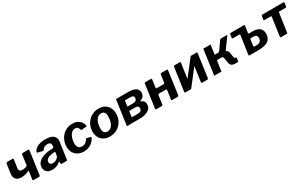

<svg xmlns="http://www.w3.org/2000/svg" viewBox="236 -2025 5506 3519"><g transform="rotate(-30 2988.5 -265.0)"><path d="M370 0Q359 0 355 -4.5Q351 -9 352 -20L376 -189Q377 -198 365 -192Q318 -169 281 -161Q244 -153 205 -153Q125 -153 88.5 -195.5Q52 -238 63 -313L90 -507Q94 -530 116 -530H229Q239 -530 242.5 -525.5Q246 -521 244 -510L219 -334Q216 -312 222 -296.5Q228 -281 244 -272.5Q260 -264 288 -264Q315 -264 339.5 -269.5Q364 -275 390 -289L421 -512Q424 -530 439 -530H563Q578 -530 576 -514L507 -22Q504 0 479 0Z M925 -49Q893 -18 850.5 -4Q808 10 761 10Q690 10 650.5 -26.5Q611 -63 611 -120Q611 -177 640.5 -215.5Q670 -254 716.5 -278Q763 -302 818.5 -313Q874 -324 925 -325L961 -328Q980 -328 983 -347L986 -368Q987 -372 987 -376.5Q987 -381 987 -384Q987 -414 969 -429Q951 -444 918 -444Q886 -444 855 -431Q824 -418 801 -382Q798 -377 793.5 -375.5Q789 -374 779 -376L682 -399Q676 -401 672.5 -408Q669 -415 677 -432Q710 -488 774 -514Q838 -540 926 -540Q1001 -540 1047 -522Q1093 -504 1114 -472Q1135 -440 1135 -397Q1135 -390 1134.5 -383Q1134 -376 1133 -368L1083 -18Q1082 -5 1079 -2.5Q1076 0 1065 0H962Q952 0 949 -7Q946 -14 945 -26L946 -52Q944 -70 925 -49ZM968 -241Q969 -249 967.5 -251.5Q966 -254 958 -253L922 -250Q901 -249 874 -243Q847 -237 822 -225.5Q797 -214 780.5 -194Q764 -174 764 -144Q764 -121 781 -106Q798 -91 829 -91Q857 -91 879.5 -99Q902 -107 918 -119Q935 -132 946 -146.5Q957 -161 959 -176Z M1497 -540Q1563 -540 1606.5 -516Q1650 -492 1674.5 -455.5Q1699 -419 1705 -380Q1705 -372 1702.5 -369Q1700 -366 1690 -365L1589 -356Q1583 -355 1580 -361Q1577 -367 1575 -377Q1567 -394 1559 -408Q1551 -422 1537.5 -430.5Q1524 -439 1500 -439Q1460 -439 1431 -416.5Q1402 -394 1384 -358Q1366 -322 1357.5 -281.5Q1349 -241 1349 -206Q1349 -146 1374.5 -117.5Q1400 -89 1446 -89Q1493 -89 1522.5 -110.5Q1552 -132 1581 -176Q1585 -181 1597 -178L1668 -161Q1675 -160 1677.5 -153Q1680 -146 1676 -134Q1665 -114 1645 -89Q1625 -64 1594.5 -41.5Q1564 -19 1523.5 -4.5Q1483 10 1432 10Q1361 10 1307.5 -19.5Q1254 -49 1224.5 -101.5Q1195 -154 1195 -224Q1195 -286 1216.5 -343Q1238 -400 1277.5 -444.5Q1317 -489 1373 -514.5Q1429 -540 1497 -540Z M1984 10Q1911 10 1857.5 -19.5Q1804 -49 1775 -101.5Q1746 -154 1746 -223Q1746 -293 1770.5 -351.5Q1795 -410 1837 -452Q1879 -494 1934.5 -517Q1990 -540 2051 -540Q2124 -540 2177.5 -509.5Q2231 -479 2259.5 -425.5Q2288 -372 2288 -302Q2288 -213 2248 -142Q2208 -71 2139 -30.5Q2070 10 1984 10ZM1988 -92Q2029 -92 2062.5 -119.5Q2096 -147 2116 -200.5Q2136 -254 2136 -332Q2136 -386 2114 -413.5Q2092 -441 2049 -441Q2008 -441 1974 -413Q1940 -385 1920 -331Q1900 -277 1900 -199Q1900 -146 1922 -119Q1944 -92 1988 -92Z M2343 0 2414 -505Q2415 -516 2414.5 -523Q2414 -530 2417 -530H2679Q2781 -530 2832.5 -497Q2884 -464 2884 -405Q2884 -355 2859.5 -323.5Q2835 -292 2788 -278Q2784 -277 2783.5 -273.5Q2783 -270 2786 -268Q2827 -255 2846.5 -228.5Q2866 -202 2866 -166Q2866 -109 2832 -72.5Q2798 -36 2742 -18Q2686 0 2620 0H2368Q2357 -1 2350.5 1Q2344 3 2343 0ZM2622 -96Q2667 -96 2691.5 -112Q2716 -128 2716 -169Q2716 -197 2697.5 -209.5Q2679 -222 2639 -221H2543Q2532 -222 2525.5 -220Q2519 -218 2518 -221L2504 -121Q2502 -110 2503 -103Q2504 -96 2501 -96ZM2645 -305Q2688 -306 2711 -322.5Q2734 -339 2734 -379Q2734 -405 2716 -416.5Q2698 -428 2660 -428H2572Q2561 -429 2554.5 -427Q2548 -425 2547 -428L2533 -329Q2532 -319 2532.5 -312Q2533 -305 2530 -305Z M2969 0Q2956 0 2952 -5Q2948 -10 2949 -21L3019 -511Q3021 -530 3037 -530H3160Q3175 -530 3173 -513L3150 -354Q3149 -343 3152 -336Q3155 -329 3165 -329H3305Q3316 -329 3323.5 -333Q3331 -337 3332 -348L3355 -511Q3358 -530 3374 -530H3496Q3512 -530 3509 -513L3441 -24Q3439 -11 3432 -5.5Q3425 0 3411 0H3305Q3293 0 3289 -5Q3285 -10 3286 -21L3312 -198Q3313 -209 3310 -216Q3307 -223 3297 -223H3157Q3147 -223 3139 -219Q3131 -215 3129 -204L3104 -24Q3102 -11 3095 -5.5Q3088 0 3074 0Z M3782 -513 3714 -24Q3711 0 3684 0H3586Q3573 0 3569 -5Q3565 -10 3566 -21L3636 -511Q3638 -530 3654 -530H3769Q3785 -530 3782 -513ZM4136 -513 4068 -24Q4066 -11 4059 -5.5Q4052 0 4038 0H3940Q3927 0 3923 -5Q3919 -10 3920 -21L3989 -511Q3992 -530 4008 -530H4123Q4139 -530 4136 -513ZM3994 -523 4067 -469 3707 -6 3633 -61Z M4191 0 4262 -505Q4263 -516 4262.5 -523Q4262 -530 4265 -530H4394Q4405 -529 4411.5 -531Q4418 -533 4419 -530L4394 -354Q4393 -343 4393.5 -336Q4394 -329 4391 -329H4491L4548 -295Q4599 -292 4623 -271.5Q4647 -251 4652 -215L4667 -120Q4670 -102 4680 -95.5Q4690 -89 4702 -89Q4715 -89 4713 -76L4705 -13Q4704 -6 4699.5 -3Q4695 0 4683 0H4640Q4592 0 4563.5 -18Q4535 -36 4527 -88L4514 -169Q4509 -206 4498.5 -214.5Q4488 -223 4465 -223H4401Q4391 -223 4384 -221Q4377 -219 4376 -223L4348 -25Q4347 -15 4347.5 -7.5Q4348 0 4345 0H4216Q4205 -1 4198.5 1Q4192 3 4191 0ZM4457 -267 4456 -329Q4477 -329 4484 -335Q4491 -341 4501 -354L4608 -507Q4615 -518 4623.5 -524Q4632 -530 4643 -530H4753Q4765 -530 4766.5 -524Q4768 -518 4761 -508L4610 -303Q4598 -286 4610 -279Z M4941 0Q4921 0 4924 -20L4980 -409Q4982 -424 4969 -424H4832Q4813 -424 4815 -441L4826 -515Q4829 -530 4845 -530H5122Q5141 -530 5139 -515L5118 -372Q5116 -353 5132 -353H5199Q5277 -353 5320.5 -332.5Q5364 -312 5382.5 -277Q5401 -242 5401 -196Q5401 -125 5369 -82Q5337 -39 5275.5 -19.5Q5214 0 5128 0ZM5100 -96H5144Q5195 -96 5221.5 -121Q5248 -146 5248 -193Q5248 -230 5226.5 -246Q5205 -262 5163 -262H5126Q5116 -261 5108 -257.5Q5100 -254 5099 -241L5082 -121Q5081 -109 5084 -102.5Q5087 -96 5100 -96Z M5944 -424H5812Q5801 -424 5799 -412L5743 -15Q5742 0 5724 0H5603Q5587 0 5590 -17L5645 -409Q5646 -416 5643.5 -420Q5641 -424 5634 -424H5502Q5483 -424 5485 -441L5496 -515Q5498 -530 5515 -530L5961 -531Q5978 -531 5977 -515L5966 -441Q5964 -424 5944 -424Z"/></g></svg>

Font: Libre Franklin
Style: Bold Italic
Weight: 700
Italic angle: -8°
Designer: Pablo Impallari, Rodrigo Fuenzalida, Nhung Nguyen
Foundry: Impallari Type
Version: Version 3.000